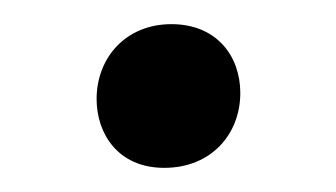

<svg xmlns="http://www.w3.org/2000/svg" viewBox="-20 -403 278 159"><path d="M116 -264C155 -264 179 -292 179 -326C179 -357 159 -383 122 -383C84 -383 60 -355 60 -321C60 -292 78 -264 116 -264Z"/></svg>

Font: Alegreya SC
Style: Regular
Weight: 400
Designer: Juan Pablo del Peral
Foundry: Huerta Tipografica
Version: Version 2.007;PS 002.007;hotconv 1.0.88;makeotf.lib2.5.64775